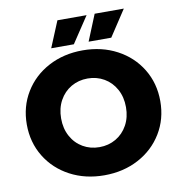

<svg xmlns="http://www.w3.org/2000/svg" viewBox="-97 -999 1040 1102"><g transform="rotate(-10 423.0 -447.5)"><path d="M34 -350Q34 -454 84.5 -537Q135 -620 223.5 -667Q312 -714 423 -714Q534 -714 622.5 -667Q711 -620 761.5 -537Q812 -454 812 -350Q812 -246 761.5 -163Q711 -80 622.5 -33Q534 14 423 14Q312 14 223.5 -33Q135 -80 84.5 -163Q34 -246 34 -350ZM612 -350Q612 -409 587 -454.5Q562 -500 519 -525Q476 -550 423 -550Q370 -550 327 -525Q284 -500 259 -454.5Q234 -409 234 -350Q234 -291 259 -245.5Q284 -200 327 -175Q370 -150 423 -150Q476 -150 519 -175Q562 -200 587 -245.5Q612 -291 612 -350ZM311 -909H481L380 -757H248ZM528 -909H698L598 -757H466Z"/></g></svg>

Font: Idrija
Style: Regular
Weight: 800
Designer: Julieta Ulanovsky
Foundry: Julieta Ulanovsky
Version: Version 7.200